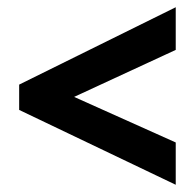

<svg xmlns="http://www.w3.org/2000/svg" viewBox="-20 -625 543 531"><path d="M466 -114 33 -321V-391L466 -605V-487L185 -357L466 -231Z"/></svg>

Font: Noto Sans Arabic Cond
Style: Bold
Weight: 700
Width: 3
Designer: Monotype Design Team, Nadine Chahine, Nizar Qandah and Khaled Hosny
Foundry: Monotype Imaging Inc.
Version: Version 2.012; ttfautohint (v1.8.4.7-5d5b)